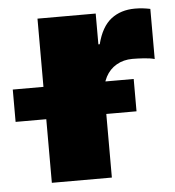

<svg xmlns="http://www.w3.org/2000/svg" viewBox="-97 -583 569 624"><g transform="rotate(-5 187.0 -270.5)"><path d="M47.4 0V-535.6H237.3V-435.1H241.7Q255.9 -491.2 287.6 -515.9Q319.3 -540.5 365.7 -540.5Q378.9 -540.5 391.4 -539.1Q403.8 -537.6 415.5 -535.2V-371.6Q402.3 -375.5 381.1 -377Q359.9 -378.4 343.3 -378.4Q314 -378.4 291.3 -365.2Q268.6 -352.1 255.9 -328.1Q243.2 -304.2 243.2 -272V0ZM-52.7 -207.5V-313H341.8V-207.5Z"/></g></svg>

Font: Inter 20pt Black
Style: Regular
Weight: 900
Version: Version 4.001;git-66647c0bb